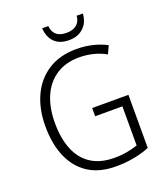

<svg xmlns="http://www.w3.org/2000/svg" viewBox="-163 -1020 980 1139"><g transform="rotate(-20 327.0 -450.0)"><path d="M356 -364H585V-29Q536 -9 483 0.5Q430 10 372 10Q268 10 198.5 -35Q129 -80 93.5 -162.5Q58 -245 58 -356Q58 -465 96.5 -548Q135 -631 208.5 -678Q282 -725 387 -725Q439 -725 486 -714Q533 -703 576 -681L553 -631Q513 -653 471 -663Q429 -673 385 -673Q300 -673 240 -633.5Q180 -594 149 -523Q118 -452 118 -356Q118 -258 147 -187Q176 -116 234.5 -78.5Q293 -41 381 -41Q425 -41 461.5 -48Q498 -55 528 -65V-312H356ZM496 -910Q494 -873 477.5 -846Q461 -819 433 -804Q405 -789 366 -789Q308 -789 275.5 -820.5Q243 -852 239 -910H278Q280 -885 291 -868Q302 -851 321.5 -843Q341 -835 367 -835Q394 -835 413 -843.5Q432 -852 443.5 -868.5Q455 -885 457 -910Z"/></g></svg>

Font: Noto Sans Thai SemiCondensed Light
Style: Regular
Weight: 300
Width: 4
Designer: Monotype Design Team
Foundry: Monotype Imaging Inc.
Version: Version 2.001